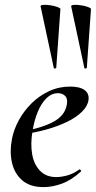

<svg xmlns="http://www.w3.org/2000/svg" viewBox="-20 -753 392 785"><path d="M158 12Q102 12 70 -16.5Q38 -45 28.5 -90Q19 -135 29 -185Q36 -223 57 -261.5Q78 -300 109.5 -331Q141 -362 181 -380.5Q221 -399 267 -399Q306 -399 325.5 -385Q345 -371 342 -345Q339 -320 315.5 -296.5Q292 -273 253.5 -254.5Q215 -236 168 -223Q121 -210 71 -204L73 -217Q146 -228 195.5 -253.5Q245 -279 253 -324Q258 -348 247 -360Q236 -372 217 -372Q191 -372 170 -351.5Q149 -331 134.5 -296Q120 -261 113 -218Q104 -165 111.5 -122.5Q119 -80 144 -54.5Q169 -29 210 -29Q231 -29 256 -36Q281 -43 304 -60Q306 -62 309.5 -58Q313 -54 311 -52Q273 -17 234 -2.5Q195 12 158 12ZM200 -475 146 -727Q145 -732 157 -733Q169 -734 185.5 -731.5Q202 -729 214.5 -724.5Q227 -720 227 -716L210 -476Q210 -474 205.5 -473Q201 -472 200 -475ZM325 -475 271 -727Q270 -732 282 -733Q294 -734 310.5 -731.5Q327 -729 339.5 -724.5Q352 -720 352 -716L335 -476Q335 -474 330.5 -473Q326 -472 325 -475Z"/></svg>

Font: Cormorant SemiBold
Style: Italic
Weight: 600
Italic angle: -10°
Designer: Christian Thalmann (Catharsis Fonts)
Foundry: Catharsis Fonts
Version: Version 4.000